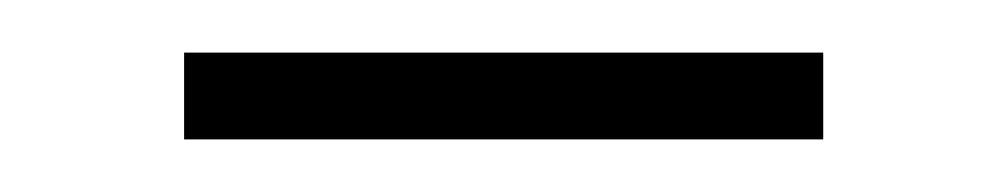

<svg xmlns="http://www.w3.org/2000/svg" viewBox="-20 -638 382 73"><path d="M50 -618H293V-585H50Z"/></svg>

Font: Chakra Petch ExtraLight
Style: Regular
Weight: 275
Designer: Katatrad Aksorn Co.,Ltd.
Foundry: Cadson Demak Co.,Ltd.
Version: Version 1.000; ttfautohint (v1.6)